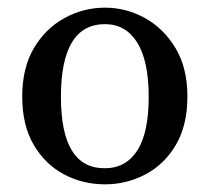

<svg xmlns="http://www.w3.org/2000/svg" viewBox="-20 -470 548 501"><path d="M254 11Q196 11 147 -15Q98 -41 68 -92Q38 -143 38 -218Q38 -293 68.5 -344.5Q99 -396 148.5 -423Q198 -450 254 -450Q309 -450 358 -423Q407 -396 438 -344.5Q469 -293 469 -218Q469 -143 439 -92Q409 -41 359.5 -15Q310 11 254 11ZM254 -31Q308 -31 338 -77Q368 -123 368 -217Q368 -311 338 -359Q308 -407 254 -407Q139 -407 139 -217Q139 -30 254 -31Z"/></svg>

Font: Lisu Bosa Medium
Style: Regular
Weight: 500
Designer: David Morse, Annie Olsen, Victor Gaultney, Frank Grießhammer (Latin)
Foundry: SIL International
Version: Version 2.000